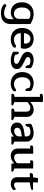

<svg xmlns="http://www.w3.org/2000/svg" viewBox="1648 -2398 986 4323"><g transform="rotate(90 2141.5 -237.0)"><path d="M112 196Q92 184 82.5 173Q73 162 73 147Q73 132 82 122.5Q91 113 103 113Q108 113 115 116.5Q122 120 132 126Q196 164 274 164Q341 164 376 129.5Q411 95 411 33V-51H407Q383 -21 346.5 -3.5Q310 14 261 14Q198 14 146.5 -13.5Q95 -41 63.5 -98Q32 -155 32 -240Q32 -326 68 -385Q104 -444 163.5 -472.5Q223 -501 295 -501Q356 -501 417 -480Q478 -459 522 -423V16Q522 121 458.5 178.5Q395 236 278 236Q232 236 187 225Q142 214 112 196ZM406 -171V-400Q384 -413 356 -421Q328 -429 298 -429Q233 -429 191 -379.5Q149 -330 149 -241Q149 -151 186.5 -104.5Q224 -58 288 -58Q339 -58 372.5 -89Q406 -120 406 -171Z M610 -239Q610 -321 641.5 -380Q673 -439 728.5 -470Q784 -501 855 -501Q921 -501 971.5 -475Q1022 -449 1050.5 -401Q1079 -353 1079 -289Q1079 -271 1074 -249Q1069 -227 1061 -212H728Q728 -136 770.5 -97Q813 -58 873 -58Q908 -58 934.5 -66.5Q961 -75 994 -94Q998 -96 1007.5 -101.5Q1017 -107 1023 -107Q1036 -107 1045 -97Q1054 -87 1054 -72Q1054 -58 1045 -47Q1036 -36 1016 -24Q950 14 867 14Q794 14 735.5 -15Q677 -44 643.5 -101Q610 -158 610 -239ZM957 -284Q962 -297 962 -314Q962 -368 933 -398.5Q904 -429 854 -429Q802 -429 767 -390Q732 -351 728 -284Z M1146 -40V-148Q1146 -156 1151.5 -162Q1157 -168 1168 -168Q1196 -168 1206 -129L1216 -86Q1232 -74 1262 -66.5Q1292 -59 1324 -59Q1418 -59 1418 -112Q1418 -132 1406 -145.5Q1394 -159 1373 -170Q1352 -181 1290 -210Q1213 -246 1180.5 -279.5Q1148 -313 1148 -365Q1148 -429 1201 -465Q1254 -501 1333 -501Q1387 -501 1436.5 -482.5Q1486 -464 1514 -440V-337Q1514 -329 1508.5 -324Q1503 -319 1492 -319Q1477 -319 1468 -328.5Q1459 -338 1454 -357L1443 -402Q1426 -414 1401.5 -421Q1377 -428 1349 -428Q1312 -428 1288.5 -415Q1265 -402 1265 -374Q1265 -357 1274.5 -345Q1284 -333 1303 -322Q1322 -311 1366 -290L1399 -274Q1473 -238 1504 -205.5Q1535 -173 1535 -119Q1535 -50 1477.5 -18Q1420 14 1335 14Q1282 14 1228.5 -2Q1175 -18 1146 -40Z M1603 -245Q1603 -327 1636.5 -385Q1670 -443 1726 -472Q1782 -501 1850 -501Q1904 -501 1952.5 -483Q2001 -465 2030 -440V-336Q2030 -317 2007 -317Q1978 -317 1970 -355L1959 -402Q1942 -414 1917.5 -421Q1893 -428 1865 -428Q1801 -428 1760.5 -381Q1720 -334 1720 -244Q1720 -153 1762 -105.5Q1804 -58 1872 -58Q1905 -58 1930.5 -66.5Q1956 -75 1982 -94Q1998 -106 2009 -106Q2021 -106 2029.5 -96.5Q2038 -87 2038 -72Q2038 -45 1998 -21Q1940 14 1863 14Q1787 14 1728 -17Q1669 -48 1636 -106.5Q1603 -165 1603 -245Z M2093 -28Q2093 -68 2146 -68H2162V-642H2116Q2093 -642 2093 -670Q2093 -690 2107 -700Q2121 -710 2146 -710H2275V-428H2279Q2361 -501 2447 -501Q2519 -501 2565.5 -459.5Q2612 -418 2612 -346V-68L2651 -52Q2671 -43 2679 -35.5Q2687 -28 2687 -17Q2687 0 2672 0H2448Q2425 0 2425 -28Q2425 -68 2478 -68H2495V-338Q2495 -379 2473 -403Q2451 -427 2408 -427Q2375 -427 2341 -408.5Q2307 -390 2279 -360V-68L2319 -52Q2339 -43 2347 -35.5Q2355 -28 2355 -17Q2355 0 2340 0H2116Q2093 0 2093 -28Z M2740 -126Q2740 -202 2794 -237Q2848 -272 2934 -285L3052 -303V-339Q3052 -381 3026 -405Q3000 -429 2954 -429Q2926 -429 2892.5 -420Q2859 -411 2840 -399L2830 -358Q2825 -338 2815.5 -328.5Q2806 -319 2791 -319Q2780 -319 2774.5 -324.5Q2769 -330 2769 -338V-445Q2812 -470 2867 -485.5Q2922 -501 2974 -501Q3061 -501 3115 -458.5Q3169 -416 3169 -336V-65L3201 -52Q3221 -43 3229 -35.5Q3237 -28 3237 -17Q3237 0 3222 0H3054V-55H3050Q3024 -24 2982.5 -5Q2941 14 2895 14Q2831 14 2785.5 -22.5Q2740 -59 2740 -126ZM3052 -169V-234L2956 -219Q2857 -202 2857 -131Q2857 -99 2877 -80.5Q2897 -62 2932 -62Q2963 -62 2990.5 -77Q3018 -92 3035 -116.5Q3052 -141 3052 -169Z M3325 -141V-423H3279Q3256 -423 3256 -451Q3256 -471 3270 -481Q3284 -491 3309 -491H3442V-151Q3442 -109 3464 -85.5Q3486 -62 3529 -62Q3562 -62 3595.5 -80.5Q3629 -99 3657 -129V-423H3611Q3588 -423 3588 -451Q3588 -471 3602 -481Q3616 -491 3641 -491H3774V-68L3811 -52Q3831 -43 3839 -36Q3847 -29 3847 -17Q3847 0 3832 0H3663V-60H3659Q3576 14 3490 14Q3418 14 3371.5 -27.5Q3325 -69 3325 -141Z M3970 -126V-414H3902Q3890 -414 3883.5 -422Q3877 -430 3877 -444Q3877 -465 3891.5 -476Q3906 -487 3930 -487H3972L3990 -599H4087V-487H4241Q4248 -487 4252.5 -483Q4257 -479 4257 -472Q4257 -456 4244.5 -447.5Q4232 -439 4203 -433L4087 -414V-119Q4087 -89 4102.5 -74Q4118 -59 4145 -59Q4177 -59 4205 -81Q4208 -83 4215.5 -89.5Q4223 -96 4232 -96Q4245 -96 4253.5 -87.5Q4262 -79 4262 -65Q4262 -40 4223 -15Q4177 14 4119 14Q4055 14 4012.5 -23Q3970 -60 3970 -126Z"/></g></svg>

Font: Maitree Semibold
Style: Regular
Weight: 600
Designer: CadsonDemak Team
Foundry: CadsonDemak
Version: Version 1.000